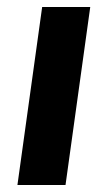

<svg xmlns="http://www.w3.org/2000/svg" viewBox="-20 -531 316 551"><path d="M30 0 101 -511H239L168 0Z"/></svg>

Font: Chivo Medium SemiBold
Style: Italic
Weight: 600
Italic angle: -8.05°
Version: Version 2.002